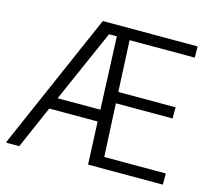

<svg xmlns="http://www.w3.org/2000/svg" viewBox="-105 -868 1111 997"><g transform="rotate(15 450.5 -370.0)"><path d="M9 -7 329 -740H839V-680H489L502 -405H810V-345H505L519 -60H850V0H448L438 -229H178L78 0H9ZM206 -292H436L420 -682H378Z"/></g></svg>

Font: Encode Sans Wide
Style: Light
Weight: 300
Designer: Pablo Impallari, Andres Torresi
Foundry: Pablo Impallari, Andres Torresi
Version: Version 1.000; ttfautohint (v1.00) -l 8 -r 50 -G 200 -x 14 -